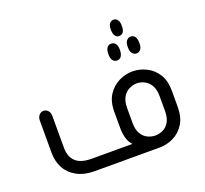

<svg xmlns="http://www.w3.org/2000/svg" viewBox="-114 -787 982 921"><g transform="rotate(-20 376.5 -326.0)"><path d="M524 -613Q524 -631 531.5 -641.5Q539 -652 552 -652Q565 -652 572.5 -641.5Q580 -631 580 -613V-608Q580 -589 572.5 -579Q565 -569 552 -569Q539 -569 532 -579Q525 -589 524 -608ZM502 -462Q489 -462 481 -472.5Q473 -483 473 -502V-507Q473 -527 481 -537.5Q489 -548 502 -548Q516 -548 524 -537.5Q532 -527 532 -507V-502Q531 -483 523.5 -472.5Q516 -462 502 -462ZM602 -462Q589 -462 580.5 -472.5Q572 -483 572 -502V-507Q572 -527 580.5 -537.5Q589 -548 602 -548Q615 -548 623 -537.5Q631 -527 631 -507V-502Q631 -483 623 -472.5Q615 -462 602 -462ZM552 0H220Q167 0 130 -20Q93 -40 74 -74.5Q55 -109 55 -154V-318Q55 -335 64.5 -345.5Q74 -356 87 -356Q101 -356 110 -345.5Q119 -335 119 -318V-156Q119 -110 145 -85.5Q171 -61 226 -61H434Q418 -78 411.5 -102Q405 -126 405 -154V-235Q405 -288 427 -321.5Q449 -355 483 -371.5Q517 -388 552 -388Q588 -388 622 -371.5Q656 -355 677.5 -321.5Q699 -288 699 -235V-154Q699 -101 677.5 -67Q656 -33 622 -16.5Q588 0 552 0ZM552 -61Q572 -61 591 -70Q610 -79 622.5 -100Q635 -121 635 -156V-231Q635 -266 622.5 -287Q610 -308 591 -317.5Q572 -327 552 -327Q533 -327 513.5 -317.5Q494 -308 481.5 -287Q469 -266 469 -231V-156Q469 -121 481.5 -100Q494 -79 513.5 -70Q533 -61 552 -61Z"/></g></svg>

Font: Beiruti
Style: Regular
Weight: 400
Designer: Arlette Boutros
Foundry: Boutros
Version: Version 1.41